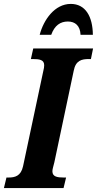

<svg xmlns="http://www.w3.org/2000/svg" viewBox="-40 -962 496 982"><path d="M163 -784H222C239 -832 269 -852 307 -852C345 -852 370 -830 372 -784H435C434 -878 397 -942 322 -942C240 -942 183 -861 163 -784ZM-20 0H285L298 -54H287C253 -54 228 -58 228 -86C228 -97 233 -111 238 -132L337 -600C347 -653 378 -660 414 -660H425L436 -714H130L118 -660H128C163 -660 186 -656 186 -628C186 -622 185 -611 180 -592L78 -112C67 -61 36 -54 3 -54H-7Z"/></svg>

Font: Noto Serif Condensed Extra
Style: Italic
Weight: 800
Width: 3
Italic angle: -12°
Designer: Monotype Design Team
Foundry: Monotype Imaging Inc.
Version: Version 1.901